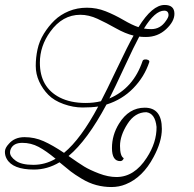

<svg xmlns="http://www.w3.org/2000/svg" viewBox="-72 -685 792 782"><path d="M598.4 -664.8Q638.4 -664.8 638.4 -628.8Q638.4 -597.6 604.4 -566Q570.4 -534.4 522.4 -534.4Q504 -534.4 495.2 -536Q475.2 -499.2 434.8 -412Q394.4 -324.8 373.6 -284Q471.2 -325.6 508.8 -436.8Q510.4 -441.6 517.6 -442.8Q524.8 -444 531.2 -440.8Q537.6 -437.6 536 -432Q516 -372 470.8 -325.6Q425.6 -279.2 361.6 -259.2Q283.2 -112.8 207.2 -49.6Q248 -20.8 270.8 -6.8Q293.6 7.2 331.2 21.6Q368.8 36 402.4 36Q475.2 36 525.6 -42.4Q566.4 -104.8 565.6 -168Q560 -223.2 524 -228Q477.6 -228 447.2 -180.4Q416.8 -132.8 416.8 -90.8Q416.8 -48.8 432 -40.8Q428 -28.8 417.6 -28.8Q384 -28.8 384 -82Q384 -135.2 412.8 -181.6Q452.8 -246.4 517.6 -246.4Q587.2 -246.4 587.2 -160Q587.2 -108 553.6 -45.6Q509.6 37.6 440 65.6Q412.8 76.8 381.6 76.8Q350.4 76.8 320.4 68.8Q290.4 60.8 261.2 43.2Q232 25.6 216 13.2Q200 0.8 170.4 -24Q120.8 5.6 66.4 5.6Q-20.8 5.6 -44.8 -38.4Q-52 -51.2 -52 -66.8Q-52 -82.4 -36 -99.2Q-12.8 -126.4 28 -126.4Q68.8 -126.4 105.6 -110Q142.4 -93.6 188.8 -62.4Q257.6 -119.2 328 -251.2Q301.6 -247.2 264 -247.2Q226.4 -247.2 187.2 -261.2Q148 -275.2 124.8 -298.8Q101.6 -322.4 87.6 -352.8Q73.6 -383.2 73.6 -416.8Q73.6 -450.4 80.8 -484Q88 -517.6 106.8 -548Q125.6 -578.4 150 -602Q174.4 -625.6 208.4 -639.6Q242.4 -653.6 282 -653.6Q321.6 -653.6 358 -639.2Q394.4 -624.8 430.8 -603.6Q467.2 -582.4 492 -574.4Q548 -664.8 598.4 -664.8ZM255.2 -624.8Q182.4 -624.8 132.8 -556Q90.4 -497.6 90.4 -429.6Q90.4 -329.6 171.2 -288Q215.2 -265.6 276.8 -265.6Q310.4 -265.6 339.2 -272.8Q360 -312 404.4 -405.6Q448.8 -499.2 472 -540Q438.4 -548 399.6 -570Q360.8 -592 325.2 -608.4Q289.6 -624.8 255.2 -624.8ZM-31.2 -64Q-31.2 -47.2 -8 -30.4Q15.2 -13.6 63.6 -13.6Q112 -13.6 154.4 -38.4Q116 -70.4 85.2 -86.8Q54.4 -103.2 18.8 -103.2Q-16.8 -103.2 -28 -78.4Q-31.2 -71.2 -31.2 -64ZM596.8 -641.6Q559.2 -641.6 514.4 -568.8Q528.8 -566.4 544 -566.4Q580.8 -566.4 603.2 -599.2Q614.4 -614.4 614.4 -623.2Q614.4 -641.6 596.8 -641.6Z"/></svg>

Font: Rouge Script
Style: Regular
Weight: 400
Designer: Sabrina Mariela Lopez
Foundry: Typesenses
Version: Version 1.003